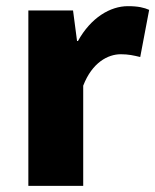

<svg xmlns="http://www.w3.org/2000/svg" viewBox="-20 -603 504 623"><path d="M72 0H250V-325C279 -400 330 -427 372 -427C397 -427 414 -423 435 -418L464 -571C448 -578 429 -583 395 -583C338 -583 275 -546 233 -470H230L217 -569H72Z"/></svg>

Font: Noto Sans TC Black
Style: Regular
Weight: 900
Designer: Ryoko NISHIZUKA 西塚涼子 (kana, bopomofo & ideographs); Paul D. Hunt (Latin, Greek & Cyrillic); Sandoll Communications 산돌커뮤니
Foundry: Adobe
Version: Version 2.004;hotconv 1.0.118;makeotfexe 2.5.65603